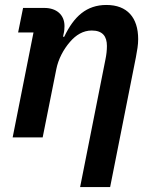

<svg xmlns="http://www.w3.org/2000/svg" viewBox="-20 -554 630 774"><path d="M152 0 207 -275C215 -316 236 -355 262 -385C286 -413 315 -431 350 -431C394 -431 411 -407 411 -369C411 -351 409 -333 405 -314L303 200H424L528 -324C533 -351 537 -373 537 -396C537 -483 493 -534 409 -534C329 -534 278 -488 239 -406H234L237 -420C239 -427 240 -440 240 -449C240 -495 207 -522 159 -522H73L53 -423H115L31 0Z"/></svg>

Font: Braiins Sans SemiBold
Style: Italic
Weight: 600
Italic angle: -11.31°
Designer: Mike Abbink, Paul van der Laan, Pieter van Rosmalen, Jiri Chlebus, Lubos Buracinsky
Foundry: Bold Monday, Sudetype
Version: Version 1.000;hotconv 1.0.109;makeotfexe 2.5.65596